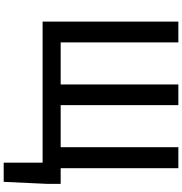

<svg xmlns="http://www.w3.org/2000/svg" viewBox="7 -783 987 1041"><g transform="rotate(90 500.5 -262.5)"><path d="M892 -98V-736H778V-98H550V-736H438V-98H210V-736H97V0H862V211H966L977 -27V-98Z"/></g></svg>

Font: Noto Sans CJK KR Medium
Style: Regular
Weight: 500
Designer: Ryoko NISHIZUKA (kana & ideographs); Paul D. Hunt (Latin, Greek & Cyrillic); Wenlong ZHANG (bopomofo); Sandoll Communica
Foundry: Adobe Systems Incorporated
Version: Version 1.004;PS 1.004;hotconv 1.0.82;makeotf.lib2.5.63406